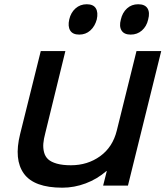

<svg xmlns="http://www.w3.org/2000/svg" viewBox="-20 -869 778 899"><path d="M734.9 -629.9 579.1 0H462.9L480 -67.9H478Q434.6 -30.3 381.1 -10.3Q327.6 9.8 272 9.8Q139.6 9.8 92 -55.9Q44.4 -121.6 74.2 -241.2L170.9 -629.9H286.1L191.9 -245.1Q184.6 -217.8 182.9 -196.8Q181.2 -175.8 186.3 -156Q191.4 -136.2 205.3 -123.3Q219.2 -110.4 246.1 -102.8Q272.9 -95.2 312 -95.2Q390.1 -95.2 449 -137.7Q507.8 -180.2 526.9 -257.8L619.1 -629.9ZM433.1 -777.8Q424.3 -745.6 402.8 -726.3Q381.3 -707 351.1 -707Q320.3 -707 308.6 -726.3Q296.9 -745.6 304.2 -777.8Q311.5 -810.1 333.5 -829.6Q355.5 -849.1 386.2 -849.1Q417 -849.1 428.7 -830.1Q440.4 -811 433.1 -777.8ZM673.8 -777.8Q666.5 -745.6 644.5 -726.3Q622.6 -707 591.8 -707Q561 -707 549.1 -726.3Q537.1 -745.6 545.9 -777.8Q553.2 -810.1 574.7 -829.6Q596.2 -849.1 627 -849.1Q658.7 -849.1 670.7 -829.8Q682.6 -810.5 673.8 -777.8Z"/></svg>

Font: Sinkin Sans 500 Medium Italic
Style: Regular
Weight: 500
Italic angle: -112°
Designer: Keith Bates
Foundry: K-Type
Version: Sinkin Sans (version 1.0)  by Keith Bates   •   © 2014   www